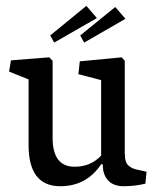

<svg xmlns="http://www.w3.org/2000/svg" viewBox="-20 -628 542 659"><path d="M410.6 -563.5 269 -481.9 255.4 -506.3 375.5 -604ZM312.5 -565.9 166 -481.9 152.3 -506.3 276.4 -607.9ZM333 -64H327.1Q276.4 11.2 187 11.2Q78.1 11.2 78.1 -130.4V-355.5L11.2 -382.3L17.6 -420.9L148.9 -431.2L160.6 -419.4V-154.8Q160.6 -55.7 236.3 -55.7Q291 -55.7 327.1 -93.8V-353L249 -373.5L253.9 -417.5L397.5 -431.2L408.2 -419.4V-105Q408.2 -87.4 411.4 -75.9Q414.6 -64.5 422.9 -58.1Q431.2 -51.8 438.5 -49.1Q445.8 -46.4 460.9 -43.5L482.9 -38.6L479 2.4Q441.9 11.2 404.8 11.2Q369.6 11.2 351.3 -8.5Q333 -28.3 333 -60.1Z"/></svg>

Font: Neuton
Style: Regular
Weight: 400
Designer: Brian M Zick
Version: Version 1.3